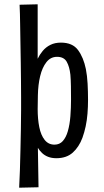

<svg xmlns="http://www.w3.org/2000/svg" viewBox="-20 -722 483 892"><path d="M69 150Q71 114 72.5 69Q74 24 75 -24Q76 -72 77 -120Q78 -168 78 -210Q78 -236 78 -270.5Q78 -305 77.5 -346Q77 -387 76.5 -431Q76 -475 75 -520.5Q74 -566 73.5 -612Q73 -658 71 -700L155 -702Q155 -639 155 -575.5Q155 -512 155 -449Q164 -468 178.5 -485.5Q193 -503 214 -513.5Q235 -524 263 -524Q317 -524 342.5 -489.5Q368 -455 379 -401Q385 -370 387 -333Q389 -296 389 -258Q389 -226 386.5 -194.5Q384 -163 378 -135Q372 -107 363 -82Q347 -39 318 -13Q289 13 242 13Q220 13 203.5 6.5Q187 0 175.5 -11Q164 -22 156 -35L159 148ZM155 -215Q155 -169 162.5 -131.5Q170 -94 187.5 -72Q205 -50 233 -50Q257 -50 272 -67Q287 -84 295 -112Q304 -143 307 -182Q310 -221 310 -260Q310 -292 309.5 -321.5Q309 -351 307 -375Q303 -412 290 -435Q277 -458 245 -458Q215 -458 195.5 -433Q176 -408 166.5 -368Q157 -328 156 -280Z"/></svg>

Font: Truculenta Medium
Style: Regular
Weight: 500
Version: Version 1.002